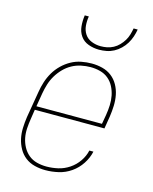

<svg xmlns="http://www.w3.org/2000/svg" viewBox="-114 -826 728 911"><g transform="rotate(15 250.0 -371.0)"><path d="M197 8Q170 8 144 1.5Q118 -5 98 -20.5Q78 -36 65.5 -58.5Q53 -81 47.5 -106Q42 -131 43 -158.5Q44 -186 48 -213L70 -343Q74 -368 82 -393Q90 -418 103.5 -441Q117 -464 136.5 -483Q156 -502 179.5 -515Q203 -528 229 -533Q255 -538 280 -538Q307 -538 332.5 -531.5Q358 -525 378 -509.5Q398 -494 410.5 -471.5Q423 -449 428 -423.5Q433 -398 432 -371Q431 -344 427 -317L417 -256H75L68 -210Q64 -186 62.5 -161.5Q61 -137 65.5 -114.5Q70 -92 81 -71.5Q92 -51 109.5 -36.5Q127 -22 150 -16Q173 -10 197 -10Q226 -10 254.5 -16.5Q283 -23 308.5 -40Q334 -57 351.5 -82.5Q369 -108 375 -136H395Q388 -104 369 -75Q350 -46 322 -26.5Q294 -7 261.5 0.5Q229 8 197 8ZM400 -274 408 -320Q412 -344 413 -368.5Q414 -393 409.5 -415.5Q405 -438 394.5 -458.5Q384 -479 366.5 -493.5Q349 -508 326 -514Q303 -520 279 -520Q256 -520 232.5 -515Q209 -510 188 -498.5Q167 -487 149.5 -469Q132 -451 119.5 -430Q107 -409 100 -386Q93 -363 89 -340L78 -274ZM295 -610Q268 -610 243 -619Q218 -628 203.5 -648.5Q189 -669 186.5 -696Q184 -723 188 -750H208Q204 -727 206 -704Q208 -681 220 -663Q232 -645 253.5 -636.5Q275 -628 298 -628Q314 -628 329.5 -631Q345 -634 360 -642Q375 -650 387 -662.5Q399 -675 407.5 -689Q416 -703 420.5 -718.5Q425 -734 428 -750H448Q445 -732 439 -714Q433 -696 423 -679.5Q413 -663 398.5 -649Q384 -635 367 -626Q350 -617 331.5 -613.5Q313 -610 295 -610Z"/></g></svg>

Font: Iosevka Curly Slab ThObl
Style: Regular
Weight: 100
Italic angle: -9°
Monospace: yes
Designer: Belleve Invis
Foundry: Belleve Invis
Version: Version 11.0.0; ttfautohint (v1.8.3)